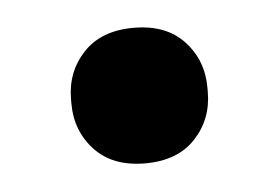

<svg xmlns="http://www.w3.org/2000/svg" viewBox="-28 -184 334 230"><g transform="rotate(-5 139.0 -69.5)"><path d="M139 12Q100 12 78.5 -11Q57 -34 57 -67V-72Q57 -105 78.5 -128Q100 -151 139 -151Q178 -151 199.5 -128Q221 -105 221 -72V-67Q221 -34 199.5 -11Q178 12 139 12Z"/></g></svg>

Font: IBM Plex Serif SemiBold
Style: Regular
Weight: 600
Designer: Mike Abbink, Paul van der Laan, Pieter van Rosmalen
Foundry: Bold Monday
Version: Version 2.5